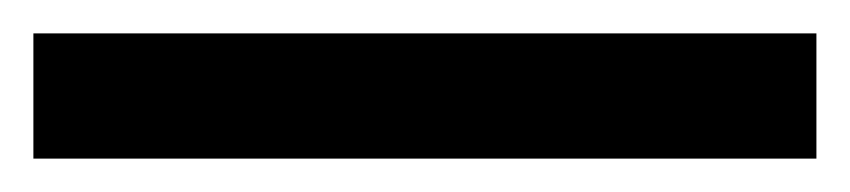

<svg xmlns="http://www.w3.org/2000/svg" viewBox="-23 -855 509 115"><path d="M466 -760H-3V-835H466Z"/></svg>

Font: Noto Sans Georgian Condensed Medium
Style: Regular
Weight: 500
Width: 3
Designer: Monotype Design Team, Akaki Razmadze
Foundry: Google LLC
Version: Version 2.005; ttfautohint (v1.8.4.7-5d5b)